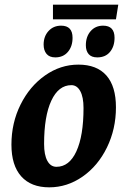

<svg xmlns="http://www.w3.org/2000/svg" viewBox="-20 -789 547 823"><path d="M29 -169Q29 -262 68 -340.5Q107 -419 173 -465.5Q239 -512 316 -512Q395 -512 436 -465.5Q477 -419 477 -329Q477 -236 438.5 -157Q400 -78 334 -32Q268 14 191 14Q113 14 71 -33Q29 -80 29 -169ZM338 -326Q338 -373 324 -398.5Q310 -424 286 -424Q231 -424 200 -357.5Q169 -291 169 -172Q169 -125 183 -99.5Q197 -74 222 -74Q277 -74 307.5 -140.5Q338 -207 338 -326ZM167 -598Q167 -633 188 -656Q209 -679 242 -679Q291 -679 291 -627Q291 -590 271 -566.5Q251 -543 217 -543Q192 -543 179.5 -558Q167 -573 167 -598ZM348 -595Q348 -632 368.5 -655.5Q389 -679 422 -679Q471 -679 471 -627Q471 -590 451.5 -566.5Q432 -543 397 -543Q372 -543 360 -557Q348 -571 348 -595ZM207 -769H487L477 -706H207Z"/></svg>

Font: Andada Pro ExtraBold
Style: Italic
Weight: 800
Italic angle: -6.99998°
Designer: Carolina Giovagnoli
Foundry: Huerta Tipografica
Version: Version 3.005; ttfautohint (v1.8.4)